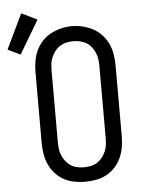

<svg xmlns="http://www.w3.org/2000/svg" viewBox="-126 -874 683 927"><g transform="rotate(-5 215.5 -410.5)"><path d="M250 8Q223 8 196.5 3Q170 -2 147 -14.5Q124 -27 105.5 -47Q87 -67 76 -91.5Q65 -116 60.5 -142Q56 -168 56 -195V-540Q56 -567 60.5 -593.5Q65 -620 76 -644Q87 -668 105.5 -688Q124 -708 147.5 -720.5Q171 -733 197 -739.5Q223 -746 250 -746Q277 -746 303 -739.5Q329 -733 352.5 -720.5Q376 -708 394.5 -688Q413 -668 424 -644Q435 -620 439.5 -593.5Q444 -567 444 -540V-195Q444 -168 439.5 -142Q435 -116 424 -91.5Q413 -67 394.5 -47Q376 -27 353 -14.5Q330 -2 303.5 3Q277 8 250 8ZM250 -62Q267 -62 283.5 -65.5Q300 -69 314 -78Q328 -87 338.5 -100.5Q349 -114 355.5 -129.5Q362 -145 364 -161.5Q366 -178 366 -195V-540Q366 -557 364 -573.5Q362 -590 355.5 -606Q349 -622 338.5 -635.5Q328 -649 313.5 -657.5Q299 -666 282 -669.5Q265 -673 248 -673Q232 -673 215.5 -669Q199 -665 185 -656Q171 -647 161 -633.5Q151 -620 144.5 -605Q138 -590 136 -573.5Q134 -557 134 -540V-195Q134 -178 136 -161.5Q138 -145 144.5 -129.5Q151 -114 161.5 -100.5Q172 -87 186 -78Q200 -69 216.5 -65.5Q233 -62 250 -62ZM-8 -631 -69 -660 12 -829 88 -792Z"/></g></svg>

Font: Zed Mono
Style: Regular
Weight: 400
Monospace: yes
Designer: Belleve Invis
Foundry: Belleve Invis
Version: Version 1.0.0; ttfautohint (v1.8.4)